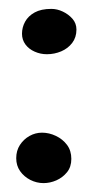

<svg xmlns="http://www.w3.org/2000/svg" viewBox="-20 -453 228 432"><path d="M78 -41Q62.5 -41 48.2 -48.2Q34 -55.5 25.2 -68Q16.5 -80.5 16.5 -97Q16.5 -114 24.8 -126.8Q33 -139.5 46.2 -147Q59.5 -154.5 74.5 -154.5Q90.5 -154.5 105.8 -147.2Q121 -140 130.8 -127Q140.5 -114 140.5 -95.5Q140.5 -77.5 130.8 -65.5Q121 -53.5 106.8 -47.2Q92.5 -41 78 -41ZM85.5 -331Q71 -331 58 -336.8Q45 -342.5 37.2 -353Q29.5 -363.5 29.5 -377Q29.5 -391.5 36.5 -404.2Q43.5 -417 58 -425Q72.5 -433 95.5 -433Q108.5 -433 121.2 -427Q134 -421 143 -410.8Q152 -400.5 152 -386.5Q152 -369 142.5 -356.5Q133 -344 117.8 -337.5Q102.5 -331 85.5 -331Z"/></svg>

Font: Gluten Thin Light
Style: Regular
Weight: 300
Version: Version 1.300